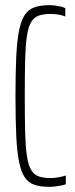

<svg xmlns="http://www.w3.org/2000/svg" viewBox="-20 -716 290 744"><path d="M172 8Q138 8 114.5 0.5Q91 -7 76.5 -28Q62 -49 54 -88Q46 -127 43 -189.5Q40 -252 40 -344Q40 -435 43 -497Q46 -559 54 -598.5Q62 -638 76.5 -659Q91 -680 114.5 -688Q138 -696 172 -696Q182 -696 193.5 -694.5Q205 -693 216 -690.5Q227 -688 233 -684V-652Q226 -655 216 -657.5Q206 -660 195.5 -661Q185 -662 176 -662Q148 -662 130 -655.5Q112 -649 101 -631Q90 -613 84.5 -577.5Q79 -542 77.5 -485Q76 -428 76 -344Q76 -260 77.5 -203Q79 -146 84.5 -110.5Q90 -75 101 -57Q112 -39 130 -32.5Q148 -26 176 -26Q190 -26 207 -29Q224 -32 235 -36V-2Q227 1 216 3Q205 5 193.5 6.5Q182 8 172 8Z"/></svg>

Font: Saira UltraCondensed Thin
Style: Regular
Weight: 250
Width: 1
Designer: Hector Gatti with collaboration of the Omnibus-Type team
Foundry: Omnibus-Type
Version: Version 1.101